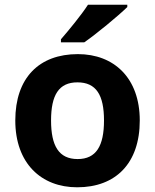

<svg xmlns="http://www.w3.org/2000/svg" viewBox="-20 -786 659 816"><path d="M521 -756V-766H354C325 -721 271 -656 239 -619V-606H338C389 -641 483 -719 521 -756ZM574 -274C574 -455 464 -556 311 -556C146 -556 45 -455 45 -274C45 -92 155 10 308 10C472 10 574 -92 574 -274ZM197 -274C197 -382 230 -436 309 -436C389 -436 422 -382 422 -274C422 -166 389 -110 310 -110C230 -110 197 -166 197 -274Z"/></svg>

Font: Noto Sans Gunjala Gondi
Style: Bold
Weight: 700
Designer: Ek Type
Foundry: Ek Type
Version: Version 1.004